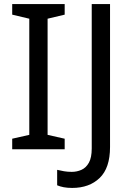

<svg xmlns="http://www.w3.org/2000/svg" viewBox="-20 -734 652 944"><path d="M298 0H40V-52L124 -71V-642L40 -662V-714H298V-662L214 -642V-71L298 -52ZM335 190Q311 190 293 186.5Q275 183 261 177V101Q277 105 295 108Q313 111 333 111Q358 111 380.5 101Q403 91 417 66Q431 41 431 -4V-714H521V-11Q521 92 470 141Q419 190 335 190Z"/></svg>

Font: Noto Sans Historical
Style: Regular
Weight: 400
Designer: Monotype Design Team
Foundry: Monotype Imaging Inc.
Version: Version 2.013; ttfautohint (v1.8.4.7-5d5b)